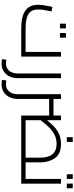

<svg xmlns="http://www.w3.org/2000/svg" viewBox="720 -1408 935 2415"><g transform="rotate(90 1187.5 -200.5)"><path d="M692 -500V0H337Q187 0 113.5 -52Q40 -104 40 -213Q40 -267 62 -370L66 -392L124 -381Q123 -374 119 -358Q109 -307 104 -275.5Q99 -244 99 -213Q99 -130 154.5 -92.5Q210 -55 337 -55H633V-500ZM278 -562H337V-487H278ZM395 -562H454V-487H395Z M724 243 731 188Q769 192 780 192Q836 192 870 151.5Q904 111 904 42V-500H963V42Q963 103 940 149.5Q917 196 875.5 221.5Q834 247 780 247Q760 247 724 243Z M2146 -27Q2146 -13 2142 -6.5Q2138 0 2126 0H1433V-351H1224V42Q1224 103 1201 149.5Q1178 196 1136.5 221.5Q1095 247 1041 247Q1021 247 985 243L992 188Q1030 192 1041 192Q1097 192 1131 151.5Q1165 111 1165 42V-500H1224V-406H1433V-500H1492V-325Q1537 -380 1576 -416.5Q1615 -453 1668 -476.5Q1721 -500 1789 -500Q1917 -500 1969.5 -423Q2022 -346 2022 -241V-55H2126Q2138 -55 2142 -48Q2146 -41 2146 -27ZM1492 -55H1963V-241Q1963 -342 1919 -393.5Q1875 -445 1788 -445Q1723 -445 1670 -416Q1617 -387 1581 -349Q1545 -311 1492 -244ZM1706 -648H1765V-573H1706Z M2290 -500V0H2126Q2114 0 2110 -6.5Q2106 -13 2106 -27Q2106 -41 2110 -48Q2114 -55 2126 -55H2231V-500ZM2172 -648H2231V-573H2172ZM2289 -648H2348V-573H2289Z"/></g></svg>

Font: Cairo Light
Style: Regular
Weight: 300
Designer: Mohamed Gaber, Accademia di Belle Arti di Urbino and others
Foundry: Kief Type Foundry, Accademia di Belle Arti di Urbino and others
Version: Version 3.011